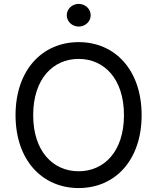

<svg xmlns="http://www.w3.org/2000/svg" viewBox="-20 -953 805 983"><path d="M382.8 9.8C569.3 9.8 705.1 -132.8 705.1 -363.3C705.1 -594.2 569.3 -737.3 382.8 -737.3C196.3 -737.3 59.6 -594.2 59.6 -363.3C59.6 -132.8 196.3 9.8 382.8 9.8ZM382.8 -76.2C252 -76.2 149.9 -177.7 149.9 -363.3C149.9 -549.8 252 -651.4 382.8 -651.4C512.7 -651.4 614.7 -550.3 614.7 -363.3C614.7 -177.2 512.7 -76.2 382.8 -76.2ZM382.8 -816.9C416.5 -816.9 444.3 -842.8 444.3 -875C444.3 -907.2 416.5 -933.1 382.8 -933.1C349.6 -933.1 321.8 -907.2 321.8 -875C321.8 -842.8 349.6 -816.9 382.8 -816.9Z"/></svg>

Font: Raveo
Style: Regular
Weight: 400
Designer: Jakub Foglar, Rasmus Andersson (Inter)
Foundry: Jakubfoglar.com
Version: Version 1.100;Glyphs 3.2.3 (3260)